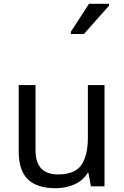

<svg xmlns="http://www.w3.org/2000/svg" viewBox="-20 -986 658 1016"><path d="M533 -536V0H461L448 -71H444Q418 -29 372 -9.5Q326 10 274 10Q177 10 128 -36.5Q79 -83 79 -185V-536H168V-191Q168 -63 287 -63Q376 -63 410.5 -113Q445 -163 445 -257V-536ZM355 -806V-818L451 -966H557V-956L424 -806Z"/></svg>

Font: Noto Sans Tifinagh Azawagh
Style: Regular
Weight: 400
Designer: JamraPatel
Foundry: JamraPatel LLC
Version: Version 2.006; ttfautohint (v1.8.4.7-5d5b)